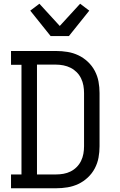

<svg xmlns="http://www.w3.org/2000/svg" viewBox="-20 -1008 640 1028"><path d="M39 0V-74H95V-661H39V-735H280Q311 -735 341.5 -730Q372 -725 399.5 -712Q427 -699 450 -677.5Q473 -656 487.5 -628.5Q502 -601 507.5 -571Q513 -541 513 -510V-225Q513 -194 507.5 -164Q502 -134 487.5 -106.5Q473 -79 450 -57.5Q427 -36 399.5 -23Q372 -10 341.5 -5Q311 0 280 0ZM178 -74H280Q300 -74 320 -77.5Q340 -81 358 -90Q376 -99 390.5 -113.5Q405 -128 414 -146.5Q423 -165 426.5 -185Q430 -205 430 -225V-510Q430 -530 426.5 -550Q423 -570 414 -588.5Q405 -607 390.5 -621.5Q376 -636 358 -645Q340 -654 320 -658Q300 -662 280 -662H178ZM251 -815 142 -951 191 -988 300 -869 409 -988 458 -951 349 -815Z"/></svg>

Font: Iosevka HT Extended
Style: Regular
Weight: 400
Width: 7
Monospace: yes
Designer: Belleve Invis
Foundry: Belleve Invis
Version: Version 32.3.0; ttfautohint (v1.8.4)